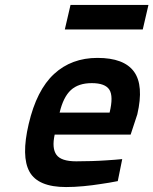

<svg xmlns="http://www.w3.org/2000/svg" viewBox="-20 -745 620 776"><path d="M288 -93Q317 -93 350 -94Q383 -95 411 -97Q444 -99 474 -102L456 -13Q421 -6 385 -1Q354 4 317 7.5Q280 11 247 11Q134 11 99.5 -50.5Q65 -112 96 -244Q128 -381 198.5 -446Q269 -511 374 -511Q481 -511 521.5 -455.5Q562 -400 535 -283L508 -201H201Q189 -146 208 -119.5Q227 -93 288 -93ZM423 -290Q439 -356 422 -382.5Q405 -409 351 -409Q297 -409 266.5 -381Q236 -353 221 -290ZM265 -725H580L557 -626H242Z"/></svg>

Font: Panefresco 800wt
Style: Italic
Weight: 800
Foundry: Campivisivi & Chank Co
Version: Version 1.001